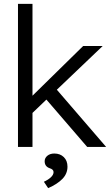

<svg xmlns="http://www.w3.org/2000/svg" viewBox="-20 -760 578 993"><path d="M73 0V-740H148V-265L410 -522H511L274 -296L529 0H431L220 -245L148 -176V0ZM229 213 207 180Q229 170 243 157Q257 144 257 130Q257 116 237 110Q211 101 211 74Q211 57 225 45.5Q239 34 261 34Q291 34 310 52.5Q329 71 329 102Q329 138 303 165Q277 192 229 213Z"/></svg>

Font: Lexend Light
Style: Regular
Weight: 300
Designer: Bonnie Shaver-Troup, Thomas Jockin
Foundry: Lexend
Version: Version 1.007; ttfautohint (v1.8.3)